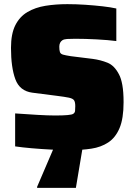

<svg xmlns="http://www.w3.org/2000/svg" viewBox="-20 -716 649 926"><path d="M320 8Q277 8 228 5.5Q179 3 133 -1Q87 -5 53 -10V-169Q108 -165 160 -162Q212 -159 246 -159Q322 -159 333 -167Q341 -172 342 -181Q343 -190 343 -204Q343 -224 337 -232.5Q331 -241 312 -245Q293 -249 253 -254L136 -269Q75 -277 54 -334Q33 -391 33 -485Q33 -553 54 -594.5Q75 -636 112.5 -658Q150 -680 199 -688Q248 -696 305 -696Q347 -696 391.5 -693Q436 -690 475.5 -685.5Q515 -681 541 -675V-518Q503 -523 447 -526Q391 -529 343 -529Q319 -529 304 -528Q289 -527 281 -522Q266 -512 266 -491Q266 -474 269 -465Q272 -456 284 -452.5Q296 -449 322 -445L427 -432Q465 -427 498.5 -413.5Q532 -400 554 -357Q564 -339 570 -306Q576 -273 576 -223Q576 -144 556.5 -98Q537 -52 502 -29Q467 -6 420.5 1Q374 8 320 8ZM159 190V185L246 -18H380V-13L346 190Z"/></svg>

Font: Saira Black
Style: Regular
Weight: 900
Designer: Hector Gatti with collaboration of the Omnibus-Type team
Foundry: Omnibus-Type
Version: Version 1.100; ttfautohint (v1.8.3)